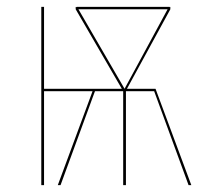

<svg xmlns="http://www.w3.org/2000/svg" viewBox="-20 -538 609 558"><path d="M536 0H528L428 -273H346V0H338V-273H256L156 0H148L249 -273H108V0H100V-518H108V-280H334L200 -511V-518L202 -517L203 -518H473V-517L475 -518V-511L349 -280H432ZM342 -280 467 -511H208Z"/></svg>

Font: Fira Sans Compressed Eight
Style: Regular
Weight: 100
Width: 1
Designer: bBox Type GmbH & Carrois Corporate GbR & Edenspiekermann AG
Foundry: bBox Type GmbH & Carrois Corporate GbR & Edenspiekermann AG
Version: Version 4.301